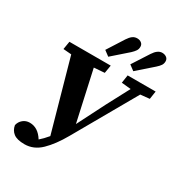

<svg xmlns="http://www.w3.org/2000/svg" viewBox="-220 -1040 1159 1248"><g transform="rotate(30 359.5 -415.5)"><path d="M500 -597 509 -657H719L710 -597L642 -590L378 -127Q328 -39 274 13.5Q220 66 151 66Q95 66 68.5 45.5Q42 25 36 -11Q42 -38 63 -55.5Q84 -73 113 -73Q175 -73 216 -7Q242 -29 271 -64L123 -592L62 -597L72 -657H382L372 -597L293 -591L376 -215L480 -420L570 -590ZM300 -728 379 -852Q394 -875 409 -886Q424 -897 443 -897Q462 -897 475 -887Q488 -877 488 -859Q488 -842 479.5 -829Q471 -816 454 -800L339 -699ZM488 -728 568 -852Q597 -897 631 -897Q650 -897 663.5 -887Q677 -877 677 -859Q677 -842 668.5 -829Q660 -816 642 -800L527 -699Z"/></g></svg>

Font: Source Serif 4 SmText
Style: Bold Italic
Weight: 700
Italic angle: -12°
Designer: Frank Grießhammer
Foundry: Adobe
Version: Version 4.005;hotconv 1.1.0;makeotfexe 2.6.0